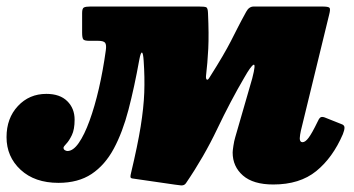

<svg xmlns="http://www.w3.org/2000/svg" viewBox="-60 -540 1084 588"><path d="M948 -495 861.5 -140Q860.5 -135.5 859.2 -128Q858 -120.5 858 -116.5Q858 -104.5 866.5 -104.5Q875 -104.5 885.2 -118.2Q895.5 -132 912 -166Q916.5 -176.5 920.8 -180Q925 -183.5 934 -180.5L985.5 -160Q995 -157 995 -149.2Q995 -141.5 990 -129Q959 -57 908.5 -16Q858 25 777 25Q715.5 25 684 -2.5Q652.5 -30 652.5 -73Q652.5 -78.5 654.8 -93.5Q657 -108.5 660.5 -120L712.5 -300Q724.5 -346.5 716 -341.5Q707.5 -336.5 688.5 -303Q646 -230.5 605.2 -145Q564.5 -59.5 509.5 21Q504.5 28.5 494.5 27.8Q484.5 27 476 25.5L345 6.5Q339.5 5.5 339.5 1.2Q339.5 -3 341.5 -11Q361.5 -95 370.8 -152.5Q380 -210 381.8 -256.5Q383.5 -303 380 -353.5Q378.5 -377.5 374.8 -379Q371 -380.5 366.5 -356.5Q351.5 -273 333.5 -204Q315.5 -135 288.5 -84.8Q261.5 -34.5 220.5 -7.2Q179.5 20 119 20Q46.5 20 3.2 -20Q-40 -60 -40 -120Q-40 -178 -5.2 -215.2Q29.5 -252.5 82 -252.5Q123.5 -252.5 146 -230.2Q168.5 -208 168.5 -173.5Q168.5 -143.5 160 -126Q151.5 -108.5 143 -99.8Q134.5 -91 134.5 -87.5Q134.5 -82.5 138.8 -80Q143 -77.5 146.5 -77.5Q164 -77.5 181.2 -102.2Q198.5 -127 214.2 -170.2Q230 -213.5 242.8 -268.8Q255.5 -324 264 -385.5Q266.5 -402.5 262 -408.8Q257.5 -415 240.5 -415H214Q198.5 -415 195 -419.5Q191.5 -424 191.5 -440V-500Q191.5 -514.5 197.2 -517.2Q203 -520 216.5 -520H549Q566.5 -520 571.5 -517.8Q576.5 -515.5 577 -500Q580 -435 577.8 -390.5Q575.5 -346 571 -308.5Q570 -299.5 573 -296.5Q576 -293.5 581.5 -302.5Q606.5 -342 621.5 -367.8Q636.5 -393.5 646.8 -413.5Q657 -433.5 667.5 -454.2Q678 -475 694 -504Q702.5 -520 717 -520H926.5Q946 -520 949.2 -516Q952.5 -512 948 -495Z"/></svg>

Font: Besley* Narrow Fatface
Style: Italic
Weight: 900
Width: 4
Italic angle: -13°
Designer: Owen Earl
Foundry: indestructible type*
Version: Version 3.000; ttfautohint (v1.8.3)